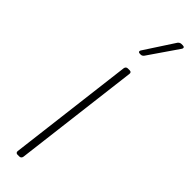

<svg xmlns="http://www.w3.org/2000/svg" viewBox="-247 -696 692 692"><g transform="rotate(45 99.5 -350.0)"><path d="M103 -569H108C113 -569 117 -572 120 -576L197 -688C202 -695 199 -700 192 -700H184C179 -700 174 -697 171 -693L98 -581C93 -574 96 -569 103 -569ZM48 0H58C64 0 68 -4 69 -10L128 -491C129 -497 126 -501 120 -501H110C104 -501 100 -497 99 -491L40 -10C39 -4 43 0 48 0Z"/></g></svg>

Font: Barlow Condensed Thin
Style: Italic
Weight: 250
Width: 3
Italic angle: -7°
Designer: Jeremy Tribby
Foundry: Tribby Type
Version: Version 1.422;hotconv 1.0.109;makeotfexe 2.5.65596